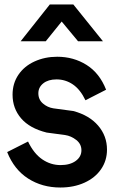

<svg xmlns="http://www.w3.org/2000/svg" viewBox="-20 -814 520 856"><path d="M12 -136 105 -183Q131 -129 168.5 -103.5Q206 -78 250 -78Q292 -78 317.5 -96.5Q343 -115 343 -144Q343 -172 320 -190Q297 -208 270 -212L188 -223Q112 -242 74 -286.5Q36 -331 36 -392Q36 -442 62 -480.5Q88 -519 134 -540Q180 -561 235 -561Q308 -561 366 -524.5Q424 -488 453 -414L361 -367Q338 -415 305 -437.5Q272 -460 232 -460Q195 -460 173 -442.5Q151 -425 151 -398Q151 -370 171.5 -352.5Q192 -335 218 -331L307 -319Q378 -300 417.5 -254Q457 -208 457 -147Q457 -98 430.5 -59.5Q404 -21 356.5 0.5Q309 22 249 22Q168 22 105.5 -18Q43 -58 12 -136ZM202 -794H307L439 -630H328L255 -718L184 -630H72Z"/></svg>

Font: BLUETTI 2.0 Medium
Style: Italic
Weight: 500
Designer: Stijn de Vries
Foundry: tokotype
Version: Version 2.005;October 31, 2023;FontCreator 14.0.0.2814 64-bi